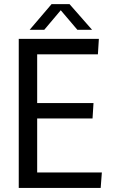

<svg xmlns="http://www.w3.org/2000/svg" viewBox="-20 -918 557 938"><path d="M71.6 -728H463L458.3 -652.6H161.6V-414.5H436.8L432.1 -339.1H161.6V-75.4H477.6L471.9 0H71.6ZM124.8 -772.4 231.9 -897.8H319.7L429.8 -772.4H358L276.8 -867.9L196.2 -772.4Z"/></svg>

Font: Murecho Thin
Style: Regular
Weight: 100
Designer: Neil Summerour
Foundry: Positype
Version: Version 1.010